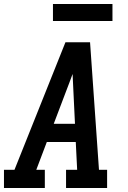

<svg xmlns="http://www.w3.org/2000/svg" viewBox="-27 -948 647 968"><path d="M-7 0V-92H46L303 -735H427L472 -92H513V0H306V-92H362L355 -232H209L156 -92H199V0ZM244 -324H351L343 -490Q342 -511 341 -532Q340 -553 339 -575Q331 -553 323 -532Q315 -511 307 -490ZM540 -842H240V-928H540Z"/></svg>

Font: Iosevka Slab Semibold Extended
Style: Italic
Weight: 600
Width: 7
Italic angle: -9°
Monospace: yes
Designer: Belleve Invis
Foundry: Belleve Invis
Version: Version 11.1.0; ttfautohint (v1.8.3)